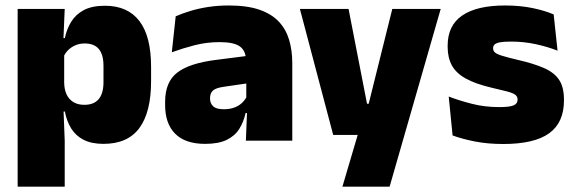

<svg xmlns="http://www.w3.org/2000/svg" viewBox="-20 -526 2148 718"><path d="M367 12Q322.5 12 293 -3Q263.5 -18 246.5 -45.2Q229.5 -72.5 222.5 -109H180L220 -216.5Q220.5 -191 229.2 -172.5Q238 -154 254.8 -144Q271.5 -134 295.5 -134Q331 -134 349 -155.2Q367 -176.5 367 -219V-279Q367 -322 349.5 -342.8Q332 -363.5 296.5 -363.5Q277.5 -363.5 261.5 -356.5Q245.5 -349.5 234 -337.8Q222.5 -326 217 -311.5L176.5 -383.5H222.5Q229.5 -417.5 246.5 -445Q263.5 -472.5 294 -488.5Q324.5 -504.5 372.5 -504.5Q457.5 -504.5 501.2 -447.5Q545 -390.5 545 -275.5V-223Q545 -106.5 501.2 -47.2Q457.5 12 367 12ZM46 172V-492.5H222L216 -352L220 -340V-158L217 -128.5L222 0V172Z M899.5 0 904.5 -126 901 -130.5V-283.5L899.5 -301.5Q899.5 -336 877.2 -352.2Q855 -368.5 801.5 -368.5Q753 -368.5 708.2 -357Q663.5 -345.5 622.5 -330.5L637 -465Q662 -476 692.5 -485.2Q723 -494.5 759 -500Q795 -505.5 835.5 -505.5Q904 -505.5 949.8 -489.8Q995.5 -474 1022.5 -445.2Q1049.5 -416.5 1061.2 -377Q1073 -337.5 1073 -290V0ZM747 12Q673 12 635.2 -25.8Q597.5 -63.5 597.5 -133V-145.5Q597.5 -219.5 642.8 -254.5Q688 -289.5 787.5 -302L913 -318L923.5 -217L817 -201.5Q788 -197.5 776.8 -187.8Q765.5 -178 765.5 -159V-157Q765.5 -139.5 777.2 -128.5Q789 -117.5 816.5 -117.5Q839.5 -117.5 856.2 -123.8Q873 -130 884.2 -140.5Q895.5 -151 902 -163.5L927 -103.5H898.5Q891 -70 874.8 -44Q858.5 -18 828 -3Q797.5 12 747 12Z M1443.5 -138 1348.5 -97 1447 -492.5H1628L1437 172H1260.5L1337 -87L1421 -21.5H1226L1101.5 -492.5H1283.5L1352.5 -138Z M1862 12.5Q1803.5 12.5 1755.5 3Q1707.5 -6.5 1672.5 -19.5L1658 -165Q1697 -150 1744.8 -137.8Q1792.5 -125.5 1846.5 -125.5Q1886 -125.5 1900.8 -132Q1915.5 -138.5 1915.5 -153V-154Q1915.5 -165 1907 -171.5Q1898.5 -178 1877.2 -183.8Q1856 -189.5 1818.5 -198Q1757 -212.5 1721 -232.8Q1685 -253 1669.5 -282Q1654 -311 1654 -351V-355Q1654 -431 1708.8 -468.2Q1763.5 -505.5 1868.5 -505.5Q1925 -505.5 1971.8 -495.8Q2018.5 -486 2050.5 -472L2065 -336.5Q2028.5 -351 1983.5 -360.8Q1938.5 -370.5 1891.5 -370.5Q1864.5 -370.5 1849.8 -367.8Q1835 -365 1829.5 -359.5Q1824 -354 1824 -346V-345Q1824 -336 1831 -329.8Q1838 -323.5 1857.5 -317.5Q1877 -311.5 1914.5 -302.5Q1976 -288.5 2014.5 -271.5Q2053 -254.5 2071 -227.2Q2089 -200 2089 -153.5V-150.5Q2089 -67.5 2033.5 -27.5Q1978 12.5 1862 12.5Z"/></svg>

Font: Anek Telugu ExtraBold
Style: Regular
Weight: 800
Designer: Omkar Bhoir (Telugu), Yesha Goshar (Latin)
Foundry: Ek Type
Version: Version 1.003